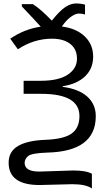

<svg xmlns="http://www.w3.org/2000/svg" viewBox="-20 -873 627 1107"><path d="M279.8 -649.9Q175.8 -649.9 83 -588.9L39.1 -649.9Q120.6 -705.6 214.8 -719.2Q189.9 -747.6 106 -835.9V-849.1H169.9Q214.8 -820.3 278.8 -753.9Q324.2 -811 356.2 -832Q388.2 -853 417.5 -853Q446.8 -853 470.2 -846.2V-789.1Q455.1 -794.9 434.6 -794.9Q414.1 -794.9 387.2 -774.9Q360.4 -754.9 336.9 -720.2Q421.4 -709 469.2 -662.6Q517.1 -616.2 517.1 -546.9Q517.1 -477.5 470.5 -432.9Q423.8 -388.2 341.8 -376V-372.1Q433.1 -360.4 482.7 -316.4Q532.2 -272.5 532.2 -203.1Q532.2 0 252.9 6.8Q162.1 9.8 142.1 26.9Q122.1 43.9 122.1 65.9Q122.1 116.2 206.1 116.2L401.9 109.9Q476.6 109.9 509.8 128.9V213.9Q475.6 189 397 189L208 193.8Q29.8 193.8 29.8 64.9Q29.8 1 83.5 -31Q137.2 -63 242.2 -66.9Q347.2 -70.8 392.6 -102.8Q438 -134.8 438 -204.1Q438 -332 217.8 -332H116.2V-407.2H213.9Q318.8 -407.2 371.3 -442.9Q423.8 -478.5 423.8 -534.2Q423.8 -589.8 385 -619.9Q346.2 -649.9 279.8 -649.9Z"/></svg>

Font: NotoSans
Style: Regular
Weight: 400
Designer: Monotype Design team
Foundry: Monotype Imaging Inc.
Version: Version 1.04